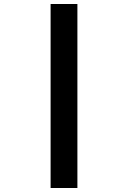

<svg xmlns="http://www.w3.org/2000/svg" viewBox="-20 -880 640 960"><path d="M233 60V-860H367V60Z"/></svg>

Font: Martian Mono Condensed
Style: Bold
Weight: 700
Width: 3
Designer: Roman Shamin
Foundry: Evil Martians
Version: Version 1.000